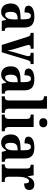

<svg xmlns="http://www.w3.org/2000/svg" viewBox="1186 -1992 816 3227"><g transform="rotate(90 1593.5 -378.0)"><path d="M175 10C241 10 267 -18 305 -72H313L331 0H498V-51H495C455 -51 442 -67 442 -122V-377C442 -503 380 -548 257 -548C155 -548 75 -516 75 -448C75 -401 112 -382 188 -382C188 -449 203 -490 246 -490C291 -490 304 -448 304 -374V-317L233 -314C103 -309 38 -260 38 -152C38 -42 99 10 175 10ZM226 -57C194 -57 179 -90 179 -148C179 -222 201 -259 268 -265L305 -268V-191C305 -112 274 -57 226 -57Z M597 -437 735 0H858L983 -412C1000 -470 1011 -485 1038 -485H1056V-536H867V-485H880C910 -485 923 -472 923 -452C923 -433 919 -417 912 -393L856 -200C845 -162 836 -122 830 -96C825 -129 814 -175 801 -219L745 -406C740 -421 736 -436 736 -452C736 -473 748 -485 777 -485H799V-536H532V-485C570 -485 584 -476 597 -437Z M1231 10C1297 10 1323 -18 1361 -72H1369L1387 0H1554V-51H1551C1511 -51 1498 -67 1498 -122V-377C1498 -503 1436 -548 1313 -548C1211 -548 1131 -516 1131 -448C1131 -401 1168 -382 1244 -382C1244 -449 1259 -490 1302 -490C1347 -490 1360 -448 1360 -374V-317L1289 -314C1159 -309 1094 -260 1094 -152C1094 -42 1155 10 1231 10ZM1282 -57C1250 -57 1235 -90 1235 -148C1235 -222 1257 -259 1324 -265L1361 -268V-191C1361 -112 1330 -57 1282 -57Z M1597 0H1876V-51H1867C1831 -51 1806 -64 1806 -123V-760H1597V-709H1607C1630 -709 1668 -701 1668 -647V-123C1668 -64 1643 -51 1607 -51H1597Z M2042 -630C2084 -630 2119 -651 2119 -698C2119 -746 2084 -766 2042 -766C1999 -766 1966 -746 1966 -698C1966 -651 1999 -630 2042 -630ZM1906 0H2186V-51H2176C2140 -51 2114 -64 2114 -123V-536H1905V-485H1918C1953 -485 1978 -472 1978 -417V-122C1978 -64 1953 -51 1916 -51H1906Z M2376 10C2442 10 2468 -18 2506 -72H2514L2532 0H2699V-51H2696C2656 -51 2643 -67 2643 -122V-377C2643 -503 2581 -548 2458 -548C2356 -548 2276 -516 2276 -448C2276 -401 2313 -382 2389 -382C2389 -449 2404 -490 2447 -490C2492 -490 2505 -448 2505 -374V-317L2434 -314C2304 -309 2239 -260 2239 -152C2239 -42 2300 10 2376 10ZM2427 -57C2395 -57 2380 -90 2380 -148C2380 -222 2402 -259 2469 -265L2506 -268V-191C2506 -112 2475 -57 2427 -57Z M2743 0H3037V-51H3009C2975 -51 2950 -59 2950 -118V-275C2950 -360 2973 -459 3021 -459C3054 -459 3062 -431 3062 -376C3132 -376 3173 -404 3173 -461C3173 -512 3145 -547 3080 -547C3010 -547 2974 -507 2947 -436H2943L2926 -536H2748V-485H2751C2789 -485 2812 -476 2812 -417V-123C2812 -60 2786 -51 2747 -51H2743Z"/></g></svg>

Font: Noto Serif Sinhala Condensed
Style: Bold
Weight: 700
Width: 3
Designer: Jelle Bosma - Monotype Design Team
Foundry: Monotype Imaging Inc.
Version: Version 2.007